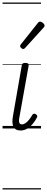

<svg xmlns="http://www.w3.org/2000/svg" viewBox="-20 -1009 370 1508"><path d="M141 16Q120 16 106 8Q92 0 85 -15Q78 -30 77.5 -51Q77 -72 82 -99L151 -495Q153 -506 159 -510.5Q165 -515 180 -515Q194 -515 200.5 -509.5Q207 -504 205 -494L134 -97Q129 -75 129 -61Q129 -47 134.5 -39.5Q140 -32 151 -32Q166 -32 180.5 -42Q195 -52 208.5 -69Q222 -86 234 -107Q239 -115 246 -116Q253 -117 261 -112Q270 -106 272 -100Q274 -94 271 -88Q259 -63 239.5 -39Q220 -15 195 0.5Q170 16 141 16ZM162 -624Q156 -624 147 -631.5Q138 -639 138 -646Q138 -650 139 -653.5Q140 -657 144 -661L276 -827Q281 -834 285.5 -836.5Q290 -839 295 -839Q302 -839 310 -834Q318 -829 324 -822Q330 -815 330 -808Q330 -803 328 -800Q326 -797 322 -792L178 -633Q170 -624 162 -624ZM0 469H302V479H0ZM0 -20H302V0H0ZM0 -505H302V-500H0ZM0 -989H302V-979H0Z"/></svg>

Font: Playwrite DE VA Guides
Style: Regular
Weight: 400
Designer: Veronika Burian, José Scaglione
Foundry: TypeTogether
Version: Version 1.003